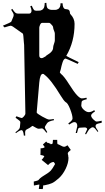

<svg xmlns="http://www.w3.org/2000/svg" viewBox="-41 -911 732 1344"><path d="M334.5 222.7Q314 223.6 295.4 244.6L250.5 208Q264.2 194.8 269.5 181.6Q257.3 175.3 242.2 173.8L243.2 127H247.6Q263.2 127 272.5 118.7L259.3 100.6L282.2 79.6L292.5 90.8Q292.5 88.9 293.5 87.9L314.5 96.7L312.5 99.6Q314.9 99.6 325.2 95.7Q328.6 94.2 329.6 67.9H359.4Q359.4 96.7 362.3 97.7Q371.1 100.1 385.5 108.4Q399.9 116.7 408 116.7Q416 116.7 431.6 106L454.6 138.7Q433.6 154.3 433.6 162.1Q433.6 169.9 436.5 175.8V181.6Q438.5 189 438.5 193.8Q438.5 229.5 418.5 270.8Q398.4 312 370.1 337.2Q341.8 362.3 323.5 370.8Q305.2 379.4 271.5 385.7Q264.2 385.7 261.2 386.7V388.7Q261.2 397.9 258.3 412.6L230.5 411.6Q234.4 386.2 234.4 383.8V382.8L235.4 381.8L231.4 380.9Q228.5 380.9 196.3 387.7L195.3 359.9Q225.6 353 227.8 349.9Q230 346.7 234.1 342.5Q238.3 338.4 241.7 335.2Q245.1 332 251.2 327.9Q257.3 323.7 260.5 321.8Q263.7 319.8 270.5 315.4Q277.3 311 290.8 302.5Q304.2 293.9 314.7 283Q325.2 272 344.2 237.8V236.8Q341.8 230.5 334.5 222.7ZM322.3 -841.8H339.4Q353.5 -841.8 356.7 -843.8Q359.9 -845.7 365 -847.7Q370.1 -849.6 372.3 -853.3Q374.5 -856.9 377.9 -861.3Q382.8 -869.1 382.8 -888.2H397Q397.9 -852.1 415.5 -847.7Q422.9 -846.2 430.2 -845.7Q447.8 -843.8 448.7 -819.8Q448.7 -814.9 452.6 -811Q481 -781.2 481 -744.1Q481 -618.7 422.9 -520Q424.3 -517.1 509.8 -476.1L502.9 -463.9Q421.9 -501 418.9 -501Q416 -501 413.1 -499.8Q410.2 -498.5 407.7 -495.6Q405.3 -492.7 403.3 -489.7Q401.4 -486.8 399.4 -481.2Q397.5 -475.6 396 -471.7Q394.5 -467.8 392.8 -460.7Q391.1 -453.6 389.6 -449.2Q387.7 -440.9 383.8 -423.8L377.9 -404.8Q377.9 -402.3 386.7 -393.1Q407.7 -377 442.4 -321.8Q477.1 -266.6 498.3 -244.4Q519.5 -222.2 531.5 -222.2Q543.5 -222.2 564 -227.1L566.9 -216.8Q542.5 -210.4 536.1 -206.1Q529.8 -201.7 529.8 -192.9L528.8 -180.2Q527.8 -178.2 527.8 -174.8Q527.8 -158.7 545.9 -142.3Q564 -126 580.8 -126Q597.7 -126 618.7 -140.1L624 -130.9Q596.7 -113.8 596.7 -102.3Q596.7 -90.8 612.1 -75.4Q627.4 -60.1 635.5 -60.1Q643.6 -60.1 670.9 -65.9V-51.8Q639.6 -44.9 636.7 -42.7Q633.8 -40.5 631.8 -38.6Q627.9 -35.2 627.9 -26.9Q627.9 -18.6 647 7.8L642.1 12.2Q627.4 -8.8 620.6 -14.4Q613.8 -20 608.9 -20Q604 -20 600.1 -18.1L587.9 -9.8Q579.6 -3.4 561 29.8L554.7 25.9L569.8 -7.8Q565.4 -19 551.8 -19L518.1 -17.1Q506.3 -17.1 503.9 -2L498 20H488.8L500 -27.8Q500 -56.2 479 -56.2Q468.8 -56.2 442.9 -39.1L437 -46.9Q466.8 -68.4 466.8 -81.1Q466.8 -104.5 450 -147.5Q433.1 -190.4 418.9 -195.8Q405.8 -205.1 383.3 -242.2Q315.4 -354.5 270 -388.2Q265.6 -394 258.8 -394Q239.3 -394 233.9 -333L215.8 -124Q215.8 -116.7 253.9 -95.5Q292 -74.2 302.7 -74.2Q313.5 -74.2 335 -78.1L336.9 -69.8Q296.9 -62 288.1 -47.9L275.9 -28.8Q272.9 -22.9 272.9 -18.3Q272.9 -13.7 290 14.2L283.7 18.1Q262.2 -12.2 252.9 -12.2L231 -9.8Q220.7 -9.8 204.8 -19.8Q189 -29.8 185.1 -29.8Q183.1 -27.8 179 -24.9Q174.8 -22 171.9 -19.8Q168.9 -17.6 166 -15.6Q161.6 -12.7 152.1 -8.3Q142.6 -3.9 138.7 1Q134.8 5.9 134.8 17.8Q134.8 29.8 135.7 38.1H126Q122.1 0 109.9 0Q97.7 0 70.8 21L66.9 15.1Q86.9 0 92.8 -7.8Q98.6 -15.6 98.6 -23.9L101.1 -50.8V-55.7Q101.1 -61.5 95.5 -65.9Q89.8 -70.3 87.4 -72.3Q77.6 -80.1 67.9 -86.9L73.7 -97.2Q105.5 -85 110.8 -85Q116.2 -85 126.5 -96.4Q136.7 -107.9 136.7 -117.2L127.9 -596.2Q127.4 -596.2 126 -615.2Q122.6 -672.9 118.7 -675.8L48.8 -725.1Q39.1 -731 33.7 -731Q28.3 -731 -9.3 -719.2L-21 -731Q34.7 -753.9 38.1 -759.8L52.7 -794.9Q54.7 -800.8 54.7 -808.3Q54.7 -815.9 37.1 -842.8L44.9 -849.1Q59.1 -827.6 66.7 -821.8Q74.2 -815.9 84 -815.9H164.1Q170.4 -815.9 175 -821.3Q179.7 -826.7 179.7 -836.7Q179.7 -846.7 170.9 -867.2L181.6 -871.1Q193.4 -840.8 202.6 -837.4Q206.5 -835.9 213.9 -835.9L230.5 -836.4Q241.2 -836.4 244.6 -838.1Q248 -839.8 252.7 -841.8Q257.3 -843.8 259.3 -846.4Q261.2 -849.1 264.4 -853.3Q267.6 -857.4 268.6 -862.3Q272 -876 272 -890.1L283.7 -891.1Q284.7 -858.4 293.5 -851.6Q306.2 -841.8 322.3 -841.8ZM233.9 -522.9Q233.9 -503.9 251 -503.9Q254.9 -503.9 260.7 -506.8L277.8 -516.1Q281.2 -521.5 295.9 -530.3Q331.1 -551.3 331.1 -579.1Q331.1 -587.9 336.9 -604Q342.8 -620.1 342.8 -627.9V-675.8Q342.8 -683.6 336.9 -697Q331.1 -710.4 331.1 -718Q331.1 -725.6 324.2 -733.4Q309.6 -751 302.7 -751H254.9Q245.1 -751 239.5 -737.3Q233.9 -723.6 233.9 -717.8Z"/></svg>

Font: Eater Caps
Style: Regular
Weight: 400
Version: Version 001.002